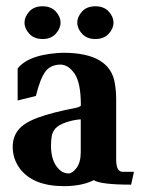

<svg xmlns="http://www.w3.org/2000/svg" viewBox="-20 -602 465 627"><path d="M197.3 5.9H189.5Q87.4 5.9 44.4 -52.2Q21.5 -83.5 21.5 -123Q21.5 -154.3 39.6 -177.5Q57.6 -200.7 103.8 -217.8Q149.9 -234.9 231 -250.5L235.8 -252Q243.7 -255.4 244.1 -257.3Q244.1 -332 223.4 -361.6Q202.6 -391.1 177.2 -391.1Q145 -390.6 128.2 -368.2Q111.3 -345.7 97.2 -288.6L37.6 -273.9V-378.4Q76.7 -427.7 196.3 -430.2L186.5 -429.7Q338.9 -429.7 355 -330.1Q359.4 -303.7 359.4 -278.3V-80.6Q359.4 -41 380.4 -41H417.5L408.2 1Q309.1 1 286.1 -13.7Q252.4 3.9 197.3 5.9ZM203.6 -35.6Q216.3 -35.6 230 -53.7Q243.7 -71.8 243.7 -105V-212.4Q218.3 -210.4 194.6 -202.1Q170.9 -193.8 160.9 -182.4Q150.9 -170.9 148.7 -156Q146.5 -141.1 146.5 -127Q146.5 -84.5 163.6 -60.1Q180.7 -35.6 203.6 -35.6ZM119.1 -474.6Q91.3 -474.6 75.7 -491.7Q60.1 -508.8 60.1 -527.8Q60.1 -547.4 75.7 -564.5Q91.3 -581.5 119.1 -581.5Q146.5 -581.5 162.1 -564.5Q177.7 -547.4 177.7 -527.8Q177.7 -508.8 162.1 -491.7Q146.5 -474.6 119.1 -474.6ZM291.5 -474.6Q263.7 -474.6 248 -491.7Q232.4 -508.8 232.4 -527.8Q232.4 -547.4 248 -564.5Q263.7 -581.5 291.5 -581.5Q319.3 -581.5 335 -564.5Q350.6 -547.4 350.6 -527.8Q350.6 -508.8 335 -491.7Q319.3 -474.6 291.5 -474.6Z"/></svg>

Font: Quaaykop
Style: Bold
Weight: 700
Designer: Tup Wanders
Foundry: Free font, DO NOT SELL
Version: Version 1.00;July 31, 2023;FontCreator 11.5.0.2430 64-bit